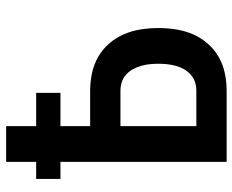

<svg xmlns="http://www.w3.org/2000/svg" viewBox="-88 -688 775 640"><g transform="rotate(-90 300.0 -367.5)"><path d="M81 0V-554H24V-635H81V-735H200V-635H311V-554H200V-455H318Q347 -455 376 -449Q405 -443 430.5 -428.5Q456 -414 475.5 -391.5Q495 -369 506.5 -342Q518 -315 522.5 -286Q527 -257 527 -227Q527 -198 522.5 -169Q518 -140 506.5 -113Q495 -86 475.5 -63.5Q456 -41 430.5 -26.5Q405 -12 376 -6Q347 0 318 0ZM200 -101H318Q333 -101 347 -105.5Q361 -110 372 -120Q383 -130 390 -142.5Q397 -155 401 -169.5Q405 -184 406.5 -198.5Q408 -213 408 -227Q408 -242 406.5 -256.5Q405 -271 401 -285Q397 -299 390 -312Q383 -325 372 -335Q361 -345 347 -349.5Q333 -354 318 -354H200Z"/></g></svg>

Font: Iosevka Extended
Style: Bold
Weight: 700
Width: 7
Monospace: yes
Designer: Belleve Invis
Foundry: Belleve Invis
Version: Version 32.5.0; ttfautohint (v1.8.4)